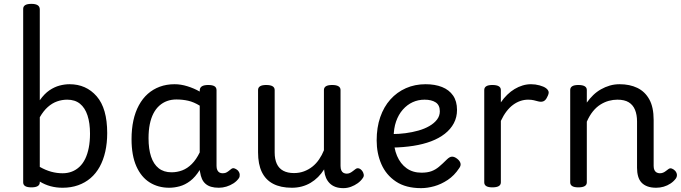

<svg xmlns="http://www.w3.org/2000/svg" viewBox="-20 -955 3525 994"><path d="M143 15Q121 15 110.5 8.5Q100 2 100 -11V-909Q100 -922 110.5 -928.5Q121 -935 143 -935Q164 -935 175 -928Q186 -921 186 -906V-436Q210 -470 236 -487.5Q262 -505 288.5 -512Q315 -519 340 -519Q426 -519 480.5 -456.5Q535 -394 535 -266Q535 -214 525 -170Q515 -126 496 -91.5Q477 -57 449 -33Q421 -9 384.5 4Q348 17 304 17Q271 17 241.5 9Q212 1 186 -15V-11Q186 2 175 8.5Q164 15 143 15ZM186 -91Q216 -74 245 -66Q274 -58 304 -58Q330 -58 352 -66.5Q374 -75 391.5 -91.5Q409 -108 421 -132.5Q433 -157 439.5 -190Q446 -223 446 -263Q446 -318 433 -357.5Q420 -397 394 -418Q368 -439 328 -439Q301 -439 275.5 -430Q250 -421 227.5 -401Q205 -381 186 -348Z M856 17Q799 17 755 -10.5Q711 -38 686 -94Q661 -150 661 -235Q661 -287 670.5 -331Q680 -375 699 -410Q718 -445 745 -469Q772 -493 807 -506Q842 -519 884 -519Q916 -519 950 -508.5Q984 -498 1014 -481V-486Q1014 -501 1025 -508Q1036 -515 1058 -515Q1080 -515 1090.5 -508.5Q1101 -502 1101 -488V-96Q1101 -83 1105 -74.5Q1109 -66 1116 -62Q1123 -58 1132 -58Q1142 -58 1148.5 -60.5Q1155 -63 1161.5 -68Q1168 -73 1177 -80Q1184 -86 1193 -83.5Q1202 -81 1211 -73Q1220 -63 1221 -52Q1222 -41 1217 -33Q1206 -17 1189 -6Q1172 5 1152.5 11Q1133 17 1113 17Q1090 17 1073 12Q1056 7 1044 -3.5Q1032 -14 1025.5 -29Q1019 -44 1016 -63Q1016 -64 1015 -67.5Q1014 -71 1014 -75Q991 -38 964.5 -18Q938 2 910 9.5Q882 17 856 17ZM749 -239Q749 -184 762 -144.5Q775 -105 801.5 -84Q828 -63 868 -63Q897 -63 923.5 -73Q950 -83 973 -106Q996 -129 1014 -166V-408Q983 -427 954 -433.5Q925 -440 893 -440Q867 -440 845 -432Q823 -424 805 -408Q787 -392 774.5 -368Q762 -344 755.5 -312Q749 -280 749 -239Z M1491 17Q1433 17 1394 -3.5Q1355 -24 1335.5 -64.5Q1316 -105 1316 -166V-489Q1316 -502 1326.5 -508.5Q1337 -515 1358 -515Q1380 -515 1391 -508.5Q1402 -502 1402 -489V-166Q1402 -131 1413 -107Q1424 -83 1446.5 -71Q1469 -59 1502 -59Q1530 -59 1554 -68Q1578 -77 1597.5 -92.5Q1617 -108 1632 -130Q1647 -152 1657 -177V-489Q1657 -502 1667.5 -508.5Q1678 -515 1700 -515Q1721 -515 1732 -508.5Q1743 -502 1743 -489V-96Q1743 -82 1747 -73Q1751 -64 1758.5 -60Q1766 -56 1775 -56Q1784 -56 1791.5 -59.5Q1799 -63 1806.5 -69Q1814 -75 1821 -80Q1829 -86 1838.5 -83Q1848 -80 1856 -69Q1861 -62 1863 -52Q1865 -42 1858 -33Q1848 -18 1832 -6.5Q1816 5 1797 12Q1778 19 1758 19Q1734 19 1716.5 12.5Q1699 6 1687 -6Q1675 -18 1668 -34Q1661 -50 1659 -69L1658 -78Q1644 -56 1626.5 -38.5Q1609 -21 1588 -8.5Q1567 4 1542.5 10.5Q1518 17 1491 17Z M2160 19Q2081 19 2030 -15Q1979 -49 1954.5 -105Q1930 -161 1930 -228Q1930 -295 1948.5 -348.5Q1967 -402 2001 -440Q2035 -478 2081.5 -498.5Q2128 -519 2183 -519Q2232 -519 2268.5 -504.5Q2305 -490 2325.5 -460.5Q2346 -431 2346 -386Q2346 -348 2329.5 -317Q2313 -286 2283 -262.5Q2253 -239 2212 -223.5Q2171 -208 2120 -200Q2069 -192 2012 -191V-261Q2045 -261 2079.5 -265.5Q2114 -270 2146 -279Q2178 -288 2203 -302.5Q2228 -317 2242.5 -336Q2257 -355 2257 -379Q2257 -411 2235.5 -425Q2214 -439 2178 -439Q2145 -439 2116.5 -426Q2088 -413 2065.5 -387.5Q2043 -362 2030.5 -326Q2018 -290 2018 -244Q2018 -189 2035.5 -148Q2053 -107 2085 -84Q2117 -61 2162 -61Q2192 -61 2213 -68.5Q2234 -76 2252.5 -91.5Q2271 -107 2293 -129Q2308 -144 2320.5 -144Q2333 -144 2347 -133Q2361 -122 2364 -109.5Q2367 -97 2357 -84Q2332 -46 2298 -23.5Q2264 -1 2228.5 9Q2193 19 2160 19Z M2529 15Q2508 15 2497.5 8.5Q2487 2 2487 -11V-489Q2487 -502 2497.5 -508.5Q2508 -515 2529 -515Q2551 -515 2562 -508.5Q2573 -502 2573 -489V-425Q2588 -447 2606 -464.5Q2624 -482 2644 -494Q2664 -506 2685.5 -512.5Q2707 -519 2729 -519Q2752 -519 2773.5 -513Q2795 -507 2806 -499Q2817 -491 2820 -481Q2823 -471 2812 -451Q2805 -436 2794 -431Q2783 -426 2767 -430Q2756 -433 2743.5 -436Q2731 -439 2714 -439Q2694 -439 2674.5 -432.5Q2655 -426 2636.5 -412.5Q2618 -399 2602 -378Q2586 -357 2573 -329V-11Q2573 2 2562 8.5Q2551 15 2529 15Z M3377 17Q3351 17 3332 10Q3313 3 3301 -10Q3289 -23 3283.5 -42.5Q3278 -62 3278 -86V-326Q3278 -361 3267.5 -386.5Q3257 -412 3235 -425.5Q3213 -439 3176 -439Q3154 -439 3132 -433Q3110 -427 3089 -414Q3068 -401 3050 -379Q3032 -357 3018 -325V-11Q3018 2 3007 8.5Q2996 15 2974 15Q2953 15 2942.5 8.5Q2932 2 2932 -11V-489Q2932 -502 2942.5 -508.5Q2953 -515 2974 -515Q2996 -515 3007 -508.5Q3018 -502 3018 -489V-424Q3033 -445 3051 -462.5Q3069 -480 3091 -492.5Q3113 -505 3137 -512Q3161 -519 3188 -519Q3240 -519 3279.5 -500Q3319 -481 3341.5 -440.5Q3364 -400 3364 -334V-96Q3364 -83 3368 -74.5Q3372 -66 3379.5 -62Q3387 -58 3396 -58Q3405 -58 3412.5 -61Q3420 -64 3427 -69.5Q3434 -75 3441 -80Q3449 -86 3459 -82Q3469 -78 3476 -70Q3484 -60 3484.5 -50Q3485 -40 3479 -31Q3468 -16 3451.5 -5Q3435 6 3416 11.5Q3397 17 3377 17Z"/></svg>

Font: Playwrite DE Grund
Style: Regular
Weight: 400
Designer: Veronika Burian, José Scaglione
Foundry: TypeTogether
Version: Version 1.002